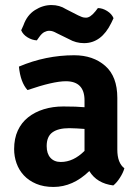

<svg xmlns="http://www.w3.org/2000/svg" viewBox="-20 -727 550 761"><path d="M473 -60Q468 -42 455 -22Q442 -2 429 8Q364 0 334 -49Q269 14 192 14Q153 14 123.5 1.5Q94 -11 74.5 -32Q55 -53 45.5 -80Q36 -107 36 -136Q36 -178 50.5 -209.5Q65 -241 91.5 -262Q118 -283 153.5 -294Q189 -305 231 -305Q285 -305 315 -302V-329Q315 -405 241 -405Q191 -405 89 -370Q61 -401 55 -463Q161 -508 274 -508Q349 -508 397 -466Q445 -424 445 -339V-134Q445 -81 473 -60ZM221 -85Q271 -85 315 -129V-216Q299 -217 284 -218Q269 -219 255 -219Q211 -219 188 -202.5Q165 -186 165 -148Q165 -118 180 -101.5Q195 -85 221 -85ZM253 -572 204 -596Q197 -600 190 -602.5Q183 -605 175 -605Q166 -605 156 -600Q146 -595 136 -581L126 -567Q107 -568 89 -579Q71 -590 64 -607L73 -627Q87 -667 118.5 -687Q150 -707 184 -707Q216 -707 241 -691L290 -666Q298 -662 305 -659.5Q312 -657 320 -657Q337 -656 358 -682L368 -695Q386 -695 404.5 -683.5Q423 -672 430 -655L421 -636Q382 -556 313 -556Q281 -556 253 -572Z"/></svg>

Font: Signika
Style: Semibold
Weight: 600
Designer: Anna Giedrys
Foundry: Anna Giedrys
Version: Version 1.001